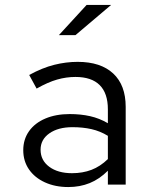

<svg xmlns="http://www.w3.org/2000/svg" viewBox="-20 -746 640 776"><path d="M256 10Q203 10 161.5 -9Q120 -28 97 -61.5Q74 -95 74 -139Q74 -183 97.5 -216Q121 -249 163.5 -267Q206 -285 262 -285Q306 -285 344 -276.5Q382 -268 416 -248V-304Q416 -369 383 -402Q350 -435 285 -435Q248 -435 211 -424.5Q174 -414 128 -388L98 -443Q151 -472 199 -484Q247 -496 294 -496Q387 -496 437.5 -449Q488 -402 488 -314V0H416V-56Q382 -22 342.5 -6Q303 10 256 10ZM144 -141Q144 -98 179 -72Q214 -46 271 -46Q314 -46 349.5 -59.5Q385 -73 416 -103V-197Q385 -216 350 -224Q315 -232 273 -232Q215 -232 179.5 -207Q144 -182 144 -141ZM218 -604 330 -726H429L285 -604Z"/></svg>

Font: Red Hat Mono
Style: Regular
Weight: 300
Monospace: yes
Designer: Pentagram, MCKL
Foundry: Pentagram, MCKL
Version: Version 1.023